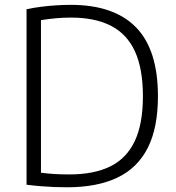

<svg xmlns="http://www.w3.org/2000/svg" viewBox="-20 -767 728 792"><path d="M257 5.5Q230 5.5 203.8 4.5Q177.5 3.5 149.8 1.2Q122 -1 89.5 -5V-729Q118 -735 149 -739Q180 -743 211.2 -745Q242.5 -747 272 -747Q450 -747 540.8 -654.5Q631.5 -562 631.5 -370Q631.5 -240 589.5 -157Q547.5 -74 464 -34.2Q380.5 5.5 257 5.5ZM266.5 -47.5Q367.5 -47.5 434.8 -80.5Q502 -113.5 535.8 -184.8Q569.5 -256 569.5 -370Q569.5 -483 536.8 -554.8Q504 -626.5 438 -660.5Q372 -694.5 272 -694.5Q243 -694.5 212.2 -691.8Q181.5 -689 149 -684V-54.5Q176.5 -51 204.2 -49.2Q232 -47.5 266.5 -47.5Z"/></svg>

Font: Encode Sans SC Light
Style: Regular
Weight: 300
Version: Version 3.002